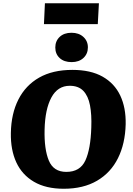

<svg xmlns="http://www.w3.org/2000/svg" viewBox="-20 -1148 821 1184"><path d="M47 -328Q49 -447 93.5 -534.5Q138 -622 221.5 -669.5Q305 -717 426 -717Q539 -717 612.5 -675.5Q686 -634 721.5 -559Q757 -484 755 -382Q752 -262 707.5 -172.5Q663 -83 578.5 -33.5Q494 16 373 16Q263 16 189.5 -27Q116 -70 80.5 -147Q45 -224 47 -328ZM255 -349Q252 -228 281 -158Q310 -88 389 -88Q474 -88 506.5 -158.5Q539 -229 543 -362Q546 -441 535 -498.5Q524 -556 494 -587.5Q464 -619 410 -619Q336 -619 297 -547Q258 -475 255 -349ZM321 -855Q321 -895 348 -920.5Q375 -946 421 -946Q466 -946 494 -920.5Q522 -895 522 -856Q522 -816 494.5 -790.5Q467 -765 422 -765Q375 -765 348 -790Q321 -815 321 -855ZM257 -1128H590L583 -999H251Z"/></svg>

Font: Literata 12pt ExtraBold
Style: Italic
Weight: 800
Italic angle: -2°
Designer: Latin by Veronika Burian and Jose Scaglione. Greek by Irene Vlachou. Cyrillic by Vera Evstafieva
Foundry: TypeTogether
Version: Version 3.002